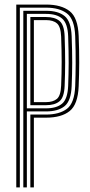

<svg xmlns="http://www.w3.org/2000/svg" viewBox="-20 -820 392 840"><path d="M51.2 0V-800H181.8Q248 -800 284.6 -771.4Q321.2 -742.8 324.2 -662.5Q326.8 -596.5 326.6 -546.4Q326.5 -496.2 324.2 -442.8Q321 -363.2 284.9 -334.2Q248.8 -305.2 181.2 -305.2H128.2V0H112.8V-318.8H181.2Q239.5 -318.8 272.8 -343.9Q306 -369 309 -443.2Q310.8 -490.5 311.1 -541Q311.5 -591.5 309 -662Q306.2 -735.8 273 -761.1Q239.8 -786.5 181.8 -786.5H66.8V0ZM82 0V-772.8H181.8Q234 -772.8 262.5 -749.9Q291 -727 293.5 -661.5Q296 -595 295.9 -546Q295.8 -497 293.5 -443.8Q291 -378.5 262.5 -355.5Q234 -332.5 181.2 -332.5H97.5V0ZM97.5 -346H181.2Q227 -346 251.4 -366.2Q275.8 -386.5 278.2 -444.2Q280.2 -496.5 280.4 -544.1Q280.5 -591.8 278.2 -661.2Q276.2 -717 252.5 -738.1Q228.8 -759.2 181.8 -759.2H97.5ZM112.8 -359.8V-745.5H181.8Q219.5 -745.5 240.2 -728.5Q261 -711.5 262.8 -660.8Q265.2 -593.5 265.1 -545.8Q265 -498 262.8 -444.5Q260.8 -394.2 240.4 -377Q220 -359.8 181.2 -359.8ZM128.2 -373.2H181.2Q211.8 -373.2 228.8 -387.2Q245.8 -401.2 247.5 -446Q249.8 -497.8 249.8 -548.8Q249.8 -599.8 247.5 -659.5Q245.8 -703.5 229.1 -717.8Q212.5 -732 181.8 -732H128.2Z"/></svg>

Font: Big Shoulders Inline Display Medium
Style: Regular
Weight: 500
Designer: Patric King
Foundry: XO Type Co
Version: Version 1.000